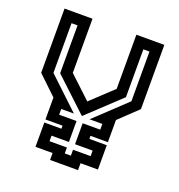

<svg xmlns="http://www.w3.org/2000/svg" viewBox="-127 -806 850 913"><g transform="rotate(20 297.5 -350.0)"><path d="M226.5 0V-35H140V-158H226.5V-173.5H140V-284.5L45 -375V-700H186.5V-426L297.5 -322L408.5 -426V-700H550V-375L456 -285.5V-173.5H368V-158H456V-35H368V0ZM281.5 -53H312.5V-83H401.5V-111H312.5V-217H401.5V-246H337L494.5 -394.5V-646H463.5V-404L298.5 -249H296L130.5 -404V-646H100V-394.5L257.5 -246H193.5V-217H281.5V-111H193.5V-83H281.5Z"/></g></svg>

Font: Tourney Condensed SemiBold
Style: Regular
Weight: 600
Width: 3
Designer: Tyler Finck
Foundry: Etcetera Type Co
Version: Version 1.010; ttfautohint (v1.8.3)